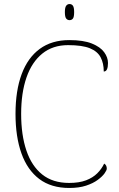

<svg xmlns="http://www.w3.org/2000/svg" viewBox="-20 -923 590 953"><path d="M324 10Q234 10 175 -34.5Q116 -79 86.5 -161.5Q57 -244 57 -358Q57 -473 87.5 -555Q118 -637 177.5 -680.5Q237 -724 324 -724Q394 -724 436 -707Q478 -690 497 -664Q516 -638 516 -610Q516 -590 511 -579Q506 -568 495 -568Q495 -609 479.5 -638.5Q464 -668 426 -683.5Q388 -699 318 -699Q242 -699 190 -657Q138 -615 111.5 -538.5Q85 -462 85 -358Q85 -253 111 -176Q137 -99 189.5 -57Q242 -15 323 -15Q373 -15 407 -28Q441 -41 463 -63Q485 -85 497 -111Q504 -107 507 -100.5Q510 -94 510 -86Q510 -78 499 -62.5Q488 -47 465 -30Q442 -13 407 -1.5Q372 10 324 10ZM325 -823Q315 -823 308.5 -831Q302 -839 302 -863Q302 -886 308.5 -894.5Q315 -903 325 -903Q336 -903 342 -894.5Q348 -886 348 -863Q348 -839 342 -831Q336 -823 325 -823Z"/></svg>

Font: Noto Rashi Hebrew Thin
Style: Regular
Weight: 250
Version: Version 1.006